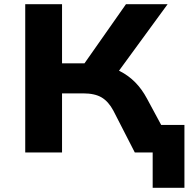

<svg xmlns="http://www.w3.org/2000/svg" viewBox="-20 -725 897 913"><path d="M706 168V0H645V-131H857V168ZM100 0V-705H275V-424H396L365 -400L579 -705H777L530 -367L453 -417Q508 -408 549.5 -387Q591 -366 623 -333.5Q655 -301 679 -256L817 0H621L519 -199Q496 -242 463.5 -261.5Q431 -281 375 -281H275V0Z"/></svg>

Font: Nunito Sans 7pt SemiExpanded ExtraBold
Style: Regular
Weight: 800
Width: 6
Designer: Vernon Adams
Foundry: Vernon Adams
Version: Version 3.101;gftools[0.9.27]